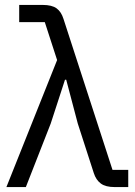

<svg xmlns="http://www.w3.org/2000/svg" viewBox="-20 -760 549 780"><path d="M212 -516 162 -670H58V-740H153Q191 -740 210 -726Q229 -712 238 -683L437 -70H501V0H446Q409 0 389.5 -14.5Q370 -29 361 -57L296 -258L249 -436H244L186 -258L85 0H6Z"/></svg>

Font: IBM Plex Sans Var
Style: Regular
Weight: 400
Designer: Mike Abbink, Paul van der Laan, Pieter van Rosmalen
Foundry: Bold Monday
Version: Version 3.000